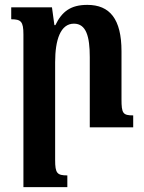

<svg xmlns="http://www.w3.org/2000/svg" viewBox="-20 -522 590 787"><path d="M526 -49C484 -49 478 -57 478 -115V-312C478 -444 430 -502 338 -502C270 -502 234 -475 207 -419H203L193 -492H26V-443C66 -443 76 -434 76 -381V245H256V197C214 197 206 188 206 134V-267C206 -359 228 -425 283 -425C333 -425 348 -373 348 -288V0H526Z"/></svg>

Font: Noto Serif Armenian Condensed
Style: Bold
Weight: 700
Width: 3
Designer: Monotype Design Team
Foundry: Monotype Imaging Inc.
Version: Version 2.008